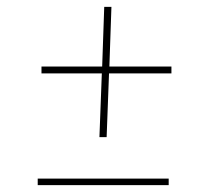

<svg xmlns="http://www.w3.org/2000/svg" viewBox="-20 -541 622 560"><path d="M270 -141 277 -327H101V-347H278L284 -521H305L299 -347H480V-327H298L291 -141ZM90 -1V-20H472V-1Z"/></svg>

Font: Literata 72pt ExtraBold
Style: Italic
Weight: 800
Italic angle: -2°
Designer: Latin by Veronika Burian and Jose Scaglione. Greek by Irene Vlachou. Cyrillic by Vera Evstafieva
Foundry: TypeTogether
Version: Version 3.002